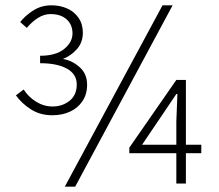

<svg xmlns="http://www.w3.org/2000/svg" viewBox="-20 -691 823 723"><path d="M177 -257Q131 -257 96 -279.5Q61 -302 40 -332L69 -354Q87 -326 116 -308Q145 -290 178 -290Q215 -290 242 -311.5Q269 -333 269 -373Q269 -412 232 -432.5Q195 -453 131 -453V-481Q190 -481 221.5 -506.5Q253 -532 253 -565Q253 -598 231 -618Q209 -638 170 -638Q146 -638 123 -623.5Q100 -609 81 -586L56 -608Q78 -635 107.5 -653Q137 -671 174 -671Q206 -671 233 -659Q260 -647 276 -623.5Q292 -600 292 -568Q292 -532 270.5 -507Q249 -482 217 -469Q252 -463 280 -438Q308 -413 308 -372Q308 -336 290.5 -310Q273 -284 243.5 -270.5Q214 -257 177 -257ZM224 12 592 -671H630L263 12ZM644 0V-233L648 -337H644L588 -254L515 -146H738V-114H467V-135L644 -390H680V0Z"/></svg>

Font: Source Sans 3 ExtraLight Light
Style: Regular
Weight: 300
Version: Version 3.052;hotconv 1.1.0;makeotfexe 2.6.0